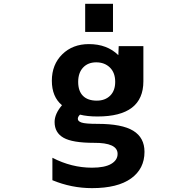

<svg xmlns="http://www.w3.org/2000/svg" viewBox="-20 -768 1040 1018"><path d="M394.5 -334Q394.5 -285.2 419.9 -259.8Q445.3 -234.4 493.2 -234.4Q537.1 -234.4 564 -260.7Q590.8 -287.1 590.8 -334Q590.8 -382.8 562.5 -410.2Q534.2 -437.5 490.2 -437.5Q446.3 -437.5 420.4 -409.7Q394.5 -381.8 394.5 -334ZM746.1 37.1Q746.1 127 674.8 178.2Q603.5 229.5 467.8 229.5Q359.4 229.5 257.8 187.5V68.4Q359.4 121.1 467.8 121.1Q535.2 121.1 569.3 101.1Q603.5 81.1 603.5 47.9Q603.5 -11.7 477.5 -10.7Q364.3 -10.7 316.9 -37.6Q269.5 -64.5 269.5 -121.1Q269.5 -164.1 308.6 -210Q254.9 -254.9 254.9 -339.8Q254.9 -425.8 310.1 -480Q365.2 -534.2 451.2 -534.2Q547.9 -534.2 607.4 -475.6L609.4 -523.4H740.2V-336.9Q740.2 -150.4 497.1 -150.4Q442.4 -150.4 404.3 -160.2Q392.6 -149.4 392.6 -137.7Q392.6 -125 412.6 -118.2Q432.6 -111.3 497.1 -111.3Q627 -111.3 686.5 -74.7Q746.1 -38.1 746.1 37.1ZM431.6 -598.6V-748H579.1V-598.6Z"/></svg>

Font: GenEi Gothic M Regular
Style: Bold
Weight: 700
Designer: o_tamon (Modified); [Source Han Sans]
Ryoko NISHIZUKA  (kana & ideographs); Paul D. Hunt (Latin, Greek & Cyrillic); Wenl
Version: Version 1.1a;Original Version 1.004